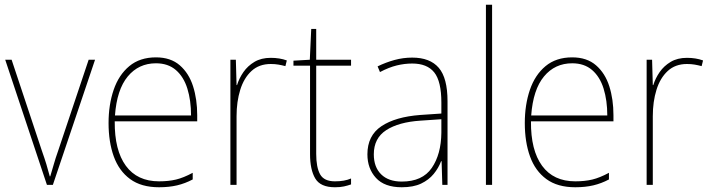

<svg xmlns="http://www.w3.org/2000/svg" viewBox="-20 -780 3000 810"><path d="M178 0 2 -528H29L157 -143Q168 -112 175.5 -87.5Q183 -63 190 -36H192Q200 -62 207 -87Q214 -112 225 -143L354 -528H381L203 0Z M638 -538Q700 -538 738.5 -504.5Q777 -471 794.5 -416Q812 -361 812 -294V-268H464Q463 -146 511 -80.5Q559 -15 651 -15Q691 -15 722.5 -22.5Q754 -30 793 -51V-23Q761 -6 727 2Q693 10 651 10Q576 10 529 -24.5Q482 -59 460 -120Q438 -181 438 -261Q438 -338 459.5 -401Q481 -464 525.5 -501Q570 -538 638 -538ZM638 -513Q565 -513 519 -457.5Q473 -402 465 -293H786Q786 -356 770.5 -406Q755 -456 722 -484.5Q689 -513 638 -513Z M1122 -536Q1160 -536 1190 -525L1184 -501Q1169 -505 1154.5 -507.5Q1140 -510 1122 -510Q1073 -510 1041 -480.5Q1009 -451 993.5 -401Q978 -351 978 -290V0H952V-528H975L978 -421H980Q989 -450 1007 -476Q1025 -502 1053.5 -519Q1082 -536 1122 -536Z M1393 -15Q1414 -15 1430.5 -18Q1447 -21 1461 -27V-2Q1447 3 1431 6.5Q1415 10 1393 10Q1332 10 1310 -27Q1288 -64 1288 -130V-503H1218V-524L1287 -528L1293 -658H1314V-528H1461V-503H1314V-131Q1314 -74 1330.5 -44.5Q1347 -15 1393 -15Z M1719 -537Q1794 -537 1831 -494Q1868 -451 1868 -353V0H1846L1843 -100H1841Q1830 -71 1809.5 -46Q1789 -21 1756.5 -5.5Q1724 10 1675 10Q1602 10 1566 -29.5Q1530 -69 1530 -129Q1530 -208 1589 -247.5Q1648 -287 1753 -295L1842 -301V-347Q1842 -437 1812 -474.5Q1782 -512 1719 -512Q1687 -512 1654 -504Q1621 -496 1583 -476L1573 -500Q1608 -517 1644.5 -527Q1681 -537 1719 -537ZM1754 -271Q1662 -265 1609.5 -231Q1557 -197 1557 -129Q1557 -75 1588 -44.5Q1619 -14 1675 -14Q1762 -14 1801.5 -71.5Q1841 -129 1842 -220V-277Z M2056 0H2030V-760H2056Z M2394 -538Q2456 -538 2494.5 -504.5Q2533 -471 2550.5 -416Q2568 -361 2568 -294V-268H2220Q2219 -146 2267 -80.5Q2315 -15 2407 -15Q2447 -15 2478.5 -22.5Q2510 -30 2549 -51V-23Q2517 -6 2483 2Q2449 10 2407 10Q2332 10 2285 -24.5Q2238 -59 2216 -120Q2194 -181 2194 -261Q2194 -338 2215.5 -401Q2237 -464 2281.5 -501Q2326 -538 2394 -538ZM2394 -513Q2321 -513 2275 -457.5Q2229 -402 2221 -293H2542Q2542 -356 2526.5 -406Q2511 -456 2478 -484.5Q2445 -513 2394 -513Z M2878 -536Q2916 -536 2946 -525L2940 -501Q2925 -505 2910.5 -507.5Q2896 -510 2878 -510Q2829 -510 2797 -480.5Q2765 -451 2749.5 -401Q2734 -351 2734 -290V0H2708V-528H2731L2734 -421H2736Q2745 -450 2763 -476Q2781 -502 2809.5 -519Q2838 -536 2878 -536Z"/></svg>

Font: Noto Sans Bengali SemiCondensed Thin
Style: Regular
Weight: 100
Width: 4
Designer: Joana Ranito - Universal Thirst; Jelle Bosma - Monotype Design Team
Foundry: Universal Thirst ehf.
Version: Version 3.000; ttfautohint (v1.8.4.7-5d5b)